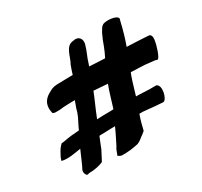

<svg xmlns="http://www.w3.org/2000/svg" viewBox="-145 -901 1135 1081"><g transform="rotate(-30 422.0 -360.0)"><path d="M48 -154C88 -144 136 -155 174 -161C164 -139 135 -69 126 -54L125 -53C120 -40 123 -26 131 -17C135 -11 145 -16 149 -17H151C183 -17 218 -24 242 -35L250 -50C257 -63 266 -80 277 -102V-103C286 -125 294 -147 304 -170C313 -171 328 -171 340 -171C363 -173 382 -172 407 -173C387 -128 373 -103 357 -70C346 -57 343 -37 335 -22C342 -17 348 -13 358 -11H359C394 -10 431 -14 465 -22H466C489 -31 500 -45 516 -55L533 -69L534 -71C540 -96 549 -134 561 -165H583C596 -164 604 -163 616 -162L655 -158L709 -154C724 -154 735 -180 739 -200C743 -224 742 -248 723 -256H677C653 -256 633 -259 607 -259H593C606 -299 616 -340 630 -377L636 -392C649 -391 666 -390 686 -390L726 -388L790 -381L793 -380L798 -378H805C818 -389 838 -446 843 -484C846 -503 840 -520 826 -520C782 -522 735 -526 687 -527C701 -564 719 -625 729 -671L733 -686C726 -709 663 -715 637 -704V-703H636C627 -698 620 -688 616 -680L607 -665C596 -643 584 -613 577 -592C569 -571 561 -554 550 -532H548C515 -533 483 -535 449 -537L455 -554C465 -590 481 -615 493 -660C498 -688 484 -709 458 -709C454 -709 450 -708 445 -707C390 -705 387 -635 363 -596V-595C356 -578 351 -561 345 -542C314 -542 283 -540 252 -540C232 -540 213 -538 193 -526C170 -514 142 -496 136 -460C133 -442 136 -426 138 -417H139L138 -416C140 -411 147 -409 153 -408H180C190 -409 198 -409 210 -411C221 -411 239 -412 258 -413H282C283 -413 286 -415 284 -412C276 -390 268 -370 262 -347C253 -318 232 -285 219 -254C186 -252 152 -249 118 -242C113 -241 106 -240 101 -240H99C84 -227 73 -210 63 -190C56 -179 51 -167 49 -158ZM339 -257C361 -313 380 -352 402 -407L409 -406L492 -400C477 -362 460 -301 447 -260C440 -260 430 -259 423 -259C395 -259 370 -259 339 -257Z"/></g></svg>

Font: Vapor
Style: SbdObl
Weight: 600
Foundry: Cannot Into Space Fonts
Version: Version 0.179